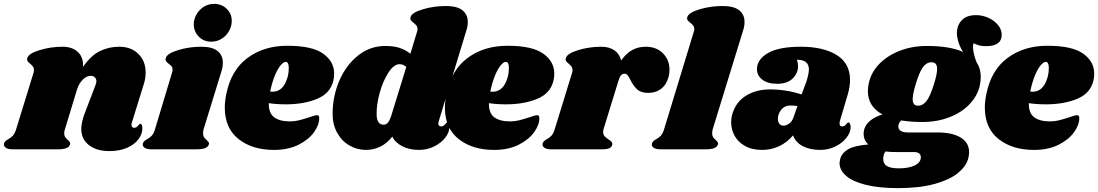

<svg xmlns="http://www.w3.org/2000/svg" viewBox="-61 -770 5662 990"><path d="M619 -138Q617 -134 617 -126Q617 -119 620.5 -115Q624 -111 630 -111Q642 -111 650.5 -121.5Q659 -132 662 -132Q667 -132 670 -125.5Q673 -119 673 -110Q674 -81 654 -53.5Q634 -26 595.5 -8.5Q557 9 503 9Q437 9 398 -21.5Q359 -52 358 -103Q358 -140 376 -186L431 -330Q436 -343 436 -351Q436 -364 427.5 -371.5Q419 -379 407 -379Q385 -379 365 -358.5Q345 -338 336 -308L274 -104Q270 -93 270 -83Q270 -71 275 -63.5Q280 -56 289 -48Q296 -42 299 -37Q302 -32 300 -25Q296 -12 281 -6Q266 0 234 0H6Q-20 0 -31.5 -8.5Q-43 -17 -40 -31Q-36 -43 -19 -52Q-4 -60 6 -71Q16 -82 23 -106L112 -395Q114 -400 114 -409Q114 -420 109.5 -426Q105 -432 95 -441Q85 -449 81 -455Q77 -461 80 -471Q86 -494 143 -511.5Q200 -529 262 -529Q312 -529 341 -501.5Q370 -474 367 -425Q408 -484 454 -506.5Q500 -529 554 -529Q615 -529 652.5 -492Q690 -455 690 -396Q690 -365 680 -335Z M1088 -447Q1088 -424 1081 -403L989 -104Q986 -92 986 -83Q986 -70 991 -62.5Q996 -55 1005 -48Q1012 -41 1015 -36.5Q1018 -32 1016 -25Q1011 -12 996 -6Q981 0 950 0H722Q696 0 684 -8.5Q672 -17 676 -31Q680 -43 697 -52Q712 -60 722 -71Q732 -82 739 -106L826 -395Q829 -404 829 -410Q829 -421 824 -427.5Q819 -434 809 -441Q799 -449 795 -455Q791 -461 794 -471Q800 -494 857 -511.5Q914 -529 976 -529Q1034 -529 1061 -507Q1088 -485 1088 -447ZM1134 -662Q1134 -636 1120.5 -611Q1107 -586 1082.5 -570.5Q1058 -555 1028 -555Q990 -555 964.5 -580.5Q939 -606 938 -644Q938 -669 951 -693.5Q964 -718 988 -734Q1012 -750 1043 -750Q1082 -750 1108 -724.5Q1134 -699 1134 -662Z M1662 -390Q1662 -371 1658 -355Q1643 -289 1574.5 -260.5Q1506 -232 1413 -232Q1366 -232 1325 -238Q1324 -186 1353 -165Q1382 -144 1434 -144Q1458 -144 1480 -149.5Q1502 -155 1536 -166Q1564 -176 1574 -176Q1585 -176 1585 -163Q1586 -128 1559 -89.5Q1532 -51 1479 -24Q1426 3 1351 3Q1240 3 1169 -53Q1098 -109 1098 -216Q1098 -246 1106 -286Q1131 -409 1215.5 -471.5Q1300 -534 1421 -534Q1548 -534 1605 -493.5Q1662 -453 1662 -390ZM1343 -297Q1385 -297 1407 -336Q1429 -375 1428 -423Q1427 -451 1412 -451Q1401 -451 1386 -433.5Q1371 -416 1356.5 -381Q1342 -346 1332 -298Q1336 -297 1343 -297Z M2199 -133Q2199 -126 2203 -122Q2207 -118 2213 -118Q2225 -118 2233.5 -128.5Q2242 -139 2245 -139Q2250 -139 2253 -132Q2256 -125 2256 -116Q2257 -89 2235.5 -61Q2214 -33 2178 -15Q2142 3 2100 3Q2050 3 2013 -16Q1976 -35 1962 -66Q1935 -31 1900 -14Q1865 3 1826 3Q1780 3 1740.5 -20Q1701 -43 1677.5 -85.5Q1654 -128 1654 -182Q1654 -273 1688.5 -353.5Q1723 -434 1785 -483.5Q1847 -533 1926 -533Q1969 -533 1999.5 -523Q2030 -513 2055 -493L2089 -605Q2092 -614 2092 -620Q2092 -631 2086.5 -638Q2081 -645 2072 -652Q2062 -660 2057.5 -666Q2053 -672 2056 -682Q2062 -705 2119 -722Q2176 -739 2238 -739Q2296 -739 2323.5 -717Q2351 -695 2351 -657Q2351 -635 2344 -614L2201 -144Q2199 -136 2199 -133ZM1999 -439Q1970 -439 1942 -396Q1914 -353 1897 -292Q1880 -231 1881 -182Q1881 -127 1917 -127Q1930 -127 1939 -137.5Q1948 -148 1956 -172L2034 -425Q2018 -439 1999 -439Z M2797 -390Q2797 -371 2793 -355Q2778 -289 2709.5 -260.5Q2641 -232 2548 -232Q2501 -232 2460 -238Q2459 -186 2488 -165Q2517 -144 2569 -144Q2593 -144 2615 -149.5Q2637 -155 2671 -166Q2699 -176 2709 -176Q2720 -176 2720 -163Q2721 -128 2694 -89.5Q2667 -51 2614 -24Q2561 3 2486 3Q2375 3 2304 -53Q2233 -109 2233 -216Q2233 -246 2241 -286Q2266 -409 2350.5 -471.5Q2435 -534 2556 -534Q2683 -534 2740 -493.5Q2797 -453 2797 -390ZM2478 -297Q2520 -297 2542 -336Q2564 -375 2563 -423Q2562 -451 2547 -451Q2536 -451 2521 -433.5Q2506 -416 2491.5 -381Q2477 -346 2467 -298Q2471 -297 2478 -297Z M3391 -411Q3391 -392 3387 -376Q3377 -335 3349 -313Q3321 -291 3282 -291Q3244 -291 3224.5 -309Q3205 -327 3190 -357Q3182 -374 3175 -382Q3168 -390 3159 -390Q3149 -390 3141.5 -382Q3134 -374 3128 -354L3051 -104Q3049 -99 3049 -89Q3049 -76 3056.5 -67.5Q3064 -59 3077 -51Q3089 -43 3093 -38Q3097 -33 3096 -25Q3094 -12 3081.5 -6Q3069 0 3039 0H2783Q2757 0 2745.5 -8.5Q2734 -17 2737 -31Q2741 -43 2758 -52Q2773 -60 2783 -71Q2793 -82 2800 -106L2889 -395Q2891 -400 2891 -409Q2891 -420 2886.5 -426Q2882 -432 2872 -441Q2862 -449 2858 -455Q2854 -461 2857 -471Q2863 -494 2920 -511.5Q2977 -529 3039 -529Q3080 -529 3107 -510.5Q3134 -492 3142 -458Q3190 -529 3268 -529Q3324 -529 3357.5 -495Q3391 -461 3391 -411Z M3778 -657Q3778 -635 3771 -614L3614 -104Q3611 -92 3611 -83Q3611 -70 3616 -62.5Q3621 -55 3630 -48Q3637 -41 3640 -36.5Q3643 -32 3641 -25Q3636 -12 3621 -6Q3606 0 3575 0H3347Q3321 0 3309 -8.5Q3297 -17 3301 -31Q3305 -43 3322 -52Q3337 -60 3347 -71Q3357 -82 3364 -106L3516 -605Q3519 -614 3519 -620Q3519 -631 3513.5 -638Q3508 -645 3499 -652Q3489 -660 3484.5 -666Q3480 -672 3483 -682Q3489 -705 3546 -722Q3603 -739 3665 -739Q3723 -739 3750.5 -717Q3778 -695 3778 -657Z M4322 -357Q4322 -324 4310 -282L4269 -144Q4268 -140 4268 -134Q4268 -118 4281 -118Q4293 -118 4301.5 -128.5Q4310 -139 4313 -139Q4318 -139 4321.5 -132Q4325 -125 4325 -116Q4326 -89 4304.5 -61Q4283 -33 4247 -15Q4211 3 4168 3Q4116 3 4079 -16Q4042 -35 4028 -72Q3998 -36 3957 -16.5Q3916 3 3869 3Q3816 3 3780 -17.5Q3744 -38 3726.5 -70.5Q3709 -103 3709 -139Q3709 -155 3712 -170Q3728 -239 3781.5 -274Q3835 -309 3909 -309Q3992 -309 4072 -283L4097 -349Q4110 -391 4110 -414Q4109 -438 4094 -450Q4079 -462 4048 -462Q4054 -446 4054 -429Q4054 -392 4026 -365Q3998 -338 3946 -338Q3897 -338 3869.5 -359.5Q3842 -381 3842 -413Q3842 -463 3898 -496Q3954 -529 4069 -529Q4184 -529 4253 -486.5Q4322 -444 4322 -357ZM3950 -158Q3950 -142 3957.5 -132Q3965 -122 3979 -122Q3992 -122 4007.5 -132.5Q4023 -143 4030 -164L4051 -223Q4034 -226 4013 -226Q3985 -226 3967.5 -204.5Q3950 -183 3950 -158Z M5104 -591Q5104 -532 5024 -532Q5001 -532 4988.5 -535.5Q4976 -539 4959 -547Q4956 -540 4956 -527Q4956 -511 4961.5 -489Q4967 -467 4975 -448Q4996 -417 4996 -374Q4996 -355 4991 -328Q4979 -276 4938.5 -233Q4898 -190 4834.5 -165.5Q4771 -141 4695 -141Q4637 -141 4586 -149Q4571 -136 4571 -117Q4571 -104 4583 -95.5Q4595 -87 4623 -87H4773Q4850 -87 4893 -60.5Q4936 -34 4936 15Q4936 33 4930 52Q4918 91 4875.5 124.5Q4833 158 4756 179Q4679 200 4569 200Q4471 200 4403 183Q4335 166 4301.5 136.5Q4268 107 4268 71Q4268 63 4272 47Q4281 18 4312.5 -0.5Q4344 -19 4416 -25Q4392 -48 4392 -80Q4392 -91 4395 -103Q4411 -155 4489 -180Q4414 -221 4414 -300Q4414 -322 4420 -346Q4432 -398 4473 -440.5Q4514 -483 4578 -508Q4642 -533 4718 -533Q4837 -533 4905 -502Q4890 -525 4881.5 -551.5Q4873 -578 4873 -600Q4873 -638 4897.5 -665Q4922 -692 4972 -692Q5004 -692 5034.5 -678.5Q5065 -665 5084.5 -641.5Q5104 -618 5104 -591ZM4771 -415Q4771 -449 4742 -449Q4717 -449 4698.5 -424.5Q4680 -400 4661 -337Q4645 -285 4645 -258Q4645 -225 4673 -225Q4698 -225 4717 -250Q4736 -275 4755 -337Q4771 -388 4771 -415ZM4556 14Q4528 14 4505 11Q4493 26 4493 51Q4494 76 4513.5 87Q4533 98 4574 98Q4624 98 4655.5 83Q4687 68 4687 40Q4687 28 4678 21Q4669 14 4652 14Z M5581 -390Q5581 -371 5577 -355Q5562 -289 5493.5 -260.5Q5425 -232 5332 -232Q5285 -232 5244 -238Q5243 -186 5272 -165Q5301 -144 5353 -144Q5377 -144 5399 -149.5Q5421 -155 5455 -166Q5483 -176 5493 -176Q5504 -176 5504 -163Q5505 -128 5478 -89.5Q5451 -51 5398 -24Q5345 3 5270 3Q5159 3 5088 -53Q5017 -109 5017 -216Q5017 -246 5025 -286Q5050 -409 5134.5 -471.5Q5219 -534 5340 -534Q5467 -534 5524 -493.5Q5581 -453 5581 -390ZM5262 -297Q5304 -297 5326 -336Q5348 -375 5347 -423Q5346 -451 5331 -451Q5320 -451 5305 -433.5Q5290 -416 5275.5 -381Q5261 -346 5251 -298Q5255 -297 5262 -297Z"/></svg>

Font: Shrikhand
Style: Regular
Weight: 400
Italic angle: -14°
Version: Version 1.000;PS 1.000;hotconv 1.0.88;makeotf.lib2.5.647800